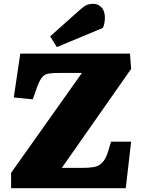

<svg xmlns="http://www.w3.org/2000/svg" viewBox="-20 -983 744 1003"><path d="M665 -623 303 -106H410Q443 -106 469 -110Q495 -114 514 -133Q533 -152 546 -196L560 -243H665L637 0H38V-80L408 -602H287Q253 -602 233 -598.5Q213 -595 200 -579.5Q187 -564 173 -526L151 -464L52 -474L86 -703H659ZM399 -933Q418 -950 432.5 -956.5Q447 -963 468 -963Q491 -963 509.5 -945Q528 -927 528 -889Q528 -879 525.5 -863.5Q523 -848 517 -837L277 -737L242 -793Z"/></svg>

Font: Literata 18pt Black
Style: Italic
Weight: 900
Italic angle: -2°
Designer: Latin by Veronika Burian and Jose Scaglione. Greek by Irene Vlachou. Cyrillic by Vera Evstafieva
Foundry: TypeTogether
Version: Version 3.103;gftools[0.9.29]